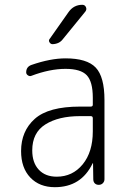

<svg xmlns="http://www.w3.org/2000/svg" viewBox="-20 -775 540 805"><path d="M315.4 -288.1Q225.6 -288.1 170.4 -253.4Q115.2 -218.8 115.2 -144.5Q115.2 -92.8 142.6 -63.5Q169.9 -34.2 217.8 -34.2Q284.2 -34.2 326.7 -85.9Q369.1 -137.7 369.1 -224.6V-279.3Q369.1 -288.1 360.4 -288.1ZM210 9.8Q145.5 9.8 106.9 -30.8Q68.4 -71.3 68.4 -141.6Q68.4 -225.6 126 -276.9Q183.6 -328.1 315.4 -328.1H360.4Q369.1 -328.1 369.1 -335.9V-365.2Q369.1 -432.6 343.8 -459.5Q318.4 -486.3 254.9 -486.3Q188.5 -486.3 111.3 -457Q104.5 -454.1 97.2 -459Q89.8 -463.9 89.8 -471.7Q89.8 -495.1 112.3 -502.9Q191.4 -530.3 254.9 -530.3Q344.7 -530.3 381.3 -491.7Q418 -453.1 418 -355.5V-23.4Q418 -13.7 411.1 -6.8Q404.3 0 394 0Q383.8 0 377.4 -6.3Q371.1 -12.7 371.1 -23.4L370.1 -89.8Q370.1 -90.8 369.1 -90.8Q368.2 -90.8 368.2 -89.8Q320.3 9.8 210 9.8ZM267.6 -724.6Q289.1 -754.9 325.2 -754.9Q335.9 -754.9 340.3 -745.1Q344.7 -735.4 337.9 -726.6L243.2 -610.4Q228.5 -590.8 200.2 -589.8Q192.4 -589.8 187.5 -597.7Q182.6 -605.5 188.5 -612.3Z"/></svg>

Font: Rounded-X Mgen+ 2m light
Style: Regular
Weight: 200
Designer: [Source Han Sans]
Ryoko NISHIZUKA  (kana & ideographs); Paul D. Hunt (Latin, Greek & Cyrillic); Wenlong ZHANG  (bopomofo
Version: Version 1.059.20150602